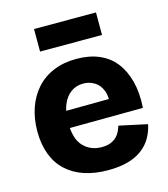

<svg xmlns="http://www.w3.org/2000/svg" viewBox="-111 -821 809 922"><g transform="rotate(-15 293.5 -359.5)"><path d="M313 14Q247 14 195 -3.5Q143 -21 106.5 -55Q70 -89 51 -139Q32 -189 32 -254Q32 -317 50.5 -370Q69 -423 103.5 -461.5Q138 -500 188.5 -521Q239 -542 302 -542Q366 -542 414.5 -521.5Q463 -501 494.5 -461Q526 -421 541 -363.5Q556 -306 551 -232L138 -229V-313L459 -316L402 -277Q409 -327 396 -358.5Q383 -390 358 -404.5Q333 -419 304 -419Q269 -419 242.5 -400Q216 -381 201 -345Q186 -309 186 -257Q186 -175 221.5 -138Q257 -101 312 -101Q339 -101 357 -108.5Q375 -116 386.5 -127.5Q398 -139 404.5 -153Q411 -167 415 -180L555 -150Q547 -113 529.5 -83Q512 -53 482.5 -31Q453 -9 411.5 2.5Q370 14 313 14ZM144 -621V-733H452V-621Z"/></g></svg>

Font: Bricolage Grotesque 96pt ExtraBold ExtraBold
Style: Regular
Weight: 800
Version: Version 1.001;gftools[0.9.33.dev8+g029e19f]